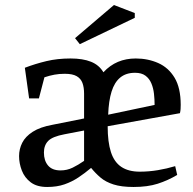

<svg xmlns="http://www.w3.org/2000/svg" viewBox="-20 -734 769 765"><path d="M168 11Q127 11 102.5 -7.5Q78 -26 67 -54.5Q56 -83 56 -112Q56 -140 68.5 -165Q81 -190 110.5 -209Q140 -228 190 -237L315 -262V-361Q315 -386 308.5 -403.5Q302 -421 285.5 -430.5Q269 -440 238 -440Q216 -440 197 -436.5Q178 -433 157 -426L135 -342H96L79 -464Q121 -480 165 -490.5Q209 -501 261 -501Q310 -501 342.5 -488Q375 -475 392 -446Q418 -474 450 -487.5Q482 -501 521 -501Q569 -501 610 -483Q651 -465 675.5 -424.5Q700 -384 700 -316Q700 -307 699.5 -299.5Q699 -292 697 -283L409 -231Q409 -168 422 -128Q435 -88 463.5 -69Q492 -50 537 -50Q573 -50 609 -56Q645 -62 678 -72L686 -37Q649 -15 608.5 -2Q568 11 512 11Q464 11 432.5 1Q401 -9 380.5 -26.5Q360 -44 343 -65Q318 -44 292.5 -27Q267 -10 237 0.5Q207 11 168 11ZM221 -55Q247 -55 269.5 -66Q292 -77 315 -93V-214L237 -199Q189 -190 172 -172.5Q155 -155 155 -126Q155 -94 171.5 -74.5Q188 -55 221 -55ZM411 -277 596 -316Q596 -338 593.5 -360.5Q591 -383 583 -402Q575 -421 559.5 -432.5Q544 -444 518 -444Q482 -444 459 -425Q436 -406 424.5 -369Q413 -332 411 -277ZM298 -558 279 -582 434 -714 517 -682V-663Z"/></svg>

Font: Manuale Medium
Style: Regular
Weight: 500
Designer: Eduardo Tunni / Pablo Cosgaya
Foundry: Eduardo Tunni / Pablo Cosgaya
Version: Version 1.002